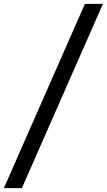

<svg xmlns="http://www.w3.org/2000/svg" viewBox="-79 -800 554 997"><path d="M-59 177 362 -780H455.5L34.5 177Z"/></svg>

Font: Merriweather SemiBold
Style: Italic
Weight: 600
Italic angle: -7.8°
Version: Version 2.101